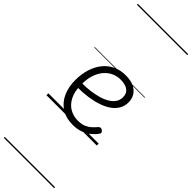

<svg xmlns="http://www.w3.org/2000/svg" viewBox="-447 -965 1420 1420"><g transform="rotate(45 263.0 -255.0)"><path d="M293 18Q219 18 169.5 -15Q120 -48 95.5 -104Q71 -160 71 -229Q71 -294 88 -347.5Q105 -401 136.5 -439.5Q168 -478 212 -498.5Q256 -519 311 -519Q365 -519 399 -502Q433 -485 450 -456.5Q467 -428 467 -393Q467 -355 450 -324.5Q433 -294 402 -271.5Q371 -249 328 -234Q285 -219 232 -211Q179 -203 120 -203V-249Q165 -248 207.5 -253.5Q250 -259 287 -269.5Q324 -280 352 -297Q380 -314 395.5 -337Q411 -360 411 -390Q411 -430 383.5 -450Q356 -470 307 -470Q272 -470 239.5 -456Q207 -442 181.5 -413.5Q156 -385 141 -342Q126 -299 126 -240Q126 -168 149 -122Q172 -76 210.5 -53.5Q249 -31 296 -31Q335 -31 360.5 -42Q386 -53 404.5 -70Q423 -87 439 -106Q448 -114 455.5 -113.5Q463 -113 472 -107Q480 -101 483 -93Q486 -85 479 -77Q463 -53 436.5 -31Q410 -9 374 4.5Q338 18 293 18ZM0 436H526V446H0ZM0 -20H526V0H0ZM0 -505H526V-500H0ZM0 -956H526V-946H0Z"/></g></svg>

Font: Playwrite HU Guides
Style: Regular
Weight: 400
Designer: Veronika Burian, José Scaglione
Foundry: TypeTogether
Version: Version 1.003